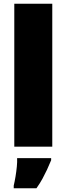

<svg xmlns="http://www.w3.org/2000/svg" viewBox="-20 -780 354 1021"><path d="M258 0H56V-760H258ZM252 72Q241 99 230 122.5Q219 146 206 170Q193 194 174 221H53V207Q58 186 62.5 159Q67 132 69.5 106Q72 80 71 61H252Z"/></svg>

Font: Noto Sans Display Black
Style: Regular
Weight: 900
Designer: Monotype Design Team
Foundry: Monotype Imaging Inc.
Version: Version 2.003